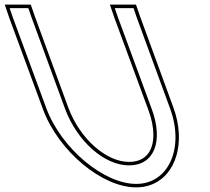

<svg xmlns="http://www.w3.org/2000/svg" viewBox="-262 -774 906 829"><path d="M-207.1 -700 -220.5 -739H-139.8L-125.9 -699L18.2 -306C70.9 -163 190 -59 295.9 -60C403 -60 445.9 -163 392.2 -306L246.9 -700L233.5 -739H314.5L328.2 -699L472.2 -306C536 -133 464.3 21 325.4 20C187.7 20 3.7 -131 -61.8 -306ZM-221.3 -695 -75.9 -300.7C-8.7 -121.2 178.5 35 325.3 35C347.9 35.2 369.3 31.5 388.7 24.4C499.2 -16 541.8 -160.4 486.2 -311.2L342.4 -704L325.2 -754H212.5L232.7 -695L378.1 -300.7C393.2 -260.5 400.2 -224 400.3 -192.9C400.5 -117.8 362.9 -75 295.8 -75C199.3 -74.1 83.6 -171.8 32.2 -311.2L-111.8 -704L-129.2 -754H-241.5Z"/></svg>

Font: Nordica Plus
Style: NordicaClassicLightConOpOblOl
Weight: 300
Version: Version 1.01